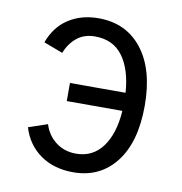

<svg xmlns="http://www.w3.org/2000/svg" viewBox="-66 -585 623 658"><g transform="rotate(10 245.5 -255.5)"><path d="M230.5 12Q163.5 12 116.5 -21Q69.5 -54 51.5 -113L117.5 -135.5Q129 -98 158.8 -75.2Q188.5 -52.5 229 -52.5Q287 -52.5 321 -98.2Q355 -144 360.5 -224.5H167V-287.5H360.5Q355 -368 321.2 -413.8Q287.5 -459.5 224.5 -459.5Q186.5 -459.5 161 -438.5Q135.5 -417.5 123 -384.5L56.5 -409.5Q77 -465.5 121.2 -494.2Q165.5 -523 225.5 -523Q322 -523 377.5 -452Q433 -381 433 -255Q433 -128 378.2 -58Q323.5 12 230.5 12Z"/></g></svg>

Font: Overpass Light
Style: Regular
Weight: 300
Designer: Delve Withrington, Dave Bailey, Thomas Jockin
Foundry: Delve Fonts LLC
Version: Version 4.000; ttfautohint (v1.8.3)